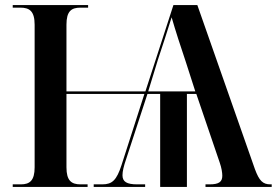

<svg xmlns="http://www.w3.org/2000/svg" viewBox="-20 -734 1087 754"><path d="M30 0H324V-10H296C260 -10 241 -25 241 -77V-365H547L457 -85C438 -27 421 -10 382 -10H348V0H550V-10H519C478 -10 461 -20 461 -46C461 -61 466 -82 475 -108L559 -365H609V0H714V-365H751L843 -95C850 -75 853 -56 853 -44C853 -20 840 -10 803 -10H787V0H1047V-10H1042C1012 -10 998 -24 981 -70L755 -714H661L551 -375H241V-637C241 -690 260 -704 296 -704H326V-714H30V-704H60C96 -704 116 -690 116 -637V-77C116 -25 97 -10 62 -10H30ZM562 -375 600 -499C619 -556 636 -608 654 -666C668 -617 691 -546 710 -490L747 -375Z"/></svg>

Font: Noto Serif Display SemiCondensed SemiBold
Style: Regular
Weight: 600
Width: 4
Designer: Monotype Design Team
Foundry: Monotype Imaging Inc.
Version: Version 2.009